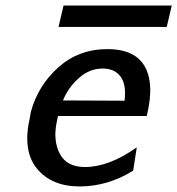

<svg xmlns="http://www.w3.org/2000/svg" viewBox="-20 -662 639 692"><path d="M191 -565 209 -642H599L581 -565ZM88 -240 91 -258Q117 -354 190.5 -419.5Q264 -485 367 -485Q512 -485 521 -352Q524 -306 509 -244H189Q188 -240 186.5 -232Q185 -224 184 -220Q171 -154 196 -107Q221 -60 286 -60Q373 -60 473 -131L460 -47Q368 10 267 10Q166 10 113 -54.5Q60 -119 88 -240ZM207 -300 429 -299Q436 -357 414.5 -386Q393 -415 350 -415Q303 -415 264.5 -381Q226 -347 207 -300Z"/></svg>

Font: Coval
Style: Medium Italic
Weight: 500
Foundry: Context Ltd
Version: Version 001.000